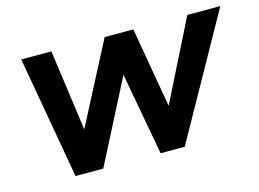

<svg xmlns="http://www.w3.org/2000/svg" viewBox="-75 -640 1048 776"><g transform="rotate(-15 448.5 -252.0)"><path d="M154 4 64 -508H190L237 -169L413 -508H533L591 -173L759 -508H897L611 4H510L447 -341L270 4Z"/></g></svg>

Font: REM Medium
Style: Italic
Weight: 500
Italic angle: -11°
Designer: Octavio Pardo
Foundry: Ashler Design
Version: Version 1.005;gftools[0.9.28]